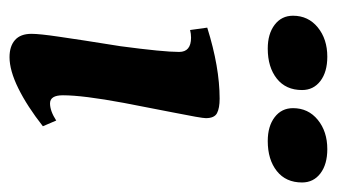

<svg xmlns="http://www.w3.org/2000/svg" viewBox="-172 -525 707 403"><g transform="rotate(90 181.5 -323.5)"><path d="M51 -36Q51 -53 57 -93.5Q63 -134 65 -147L77 -223Q89 -313 89 -346Q89 -371 59 -371Q51 -371 43 -369L38 -405Q121 -431 187 -431Q207 -431 217.5 -425.5Q228 -420 228 -402Q228 -393 216 -333Q199 -246 196 -230Q180 -144 180 -102Q180 -75 197 -75Q213 -75 233 -88L245 -60Q203 -27 165.5 -8.5Q128 10 100 10Q77 10 64 -1.5Q51 -13 51 -36ZM207 -585Q207 -617 231.5 -637Q256 -657 293 -657Q325 -657 344 -642.5Q363 -628 363 -604Q363 -570 339 -551Q315 -532 276 -532Q245 -532 226 -546.5Q207 -561 207 -585ZM13 -585Q13 -617 37.5 -637Q62 -657 99 -657Q131 -657 150 -642.5Q169 -628 169 -604Q169 -570 145 -551Q121 -532 82 -532Q51 -532 32 -546.5Q13 -561 13 -585Z"/></g></svg>

Font: Unna
Style: Bold Italic
Weight: 700
Italic angle: -8.05°
Designer: Jorge de Buen Unna
Foundry: Omnibus-Type
Version: Version 2.008